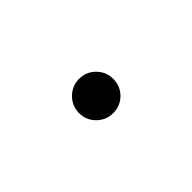

<svg xmlns="http://www.w3.org/2000/svg" viewBox="6 -349 573 573"><g transform="rotate(45 293.0 -62.5)"><path d="M293 9.8Q263.2 9.8 241.9 -11.5Q220.7 -32.7 220.7 -62.5Q220.7 -92.8 241.9 -113.8Q263.2 -134.8 293 -134.8Q323.2 -134.8 344.2 -113.8Q365.2 -92.8 365.2 -62.5Q365.2 -32.7 344.2 -11.5Q323.2 9.8 293 9.8Z"/></g></svg>

Font: Cascadia Code NF
Style: Regular
Weight: 400
Monospace: yes
Designer: Aaron Bell
Foundry: Saja Typeworks
Version: Version 2404.023; ttfautohint (v1.8.4)